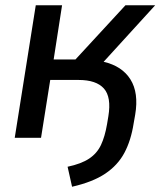

<svg xmlns="http://www.w3.org/2000/svg" viewBox="-20 -524 610 730"><path d="M254 186 237 110Q289 99 319 79Q349 59 364 27Q379 -5 387 -52L392 -82Q404 -155 375 -187.5Q346 -220 279 -220H171L136 0H36L116 -504H216L184 -298H267L457 -504H570L374 -289Q444 -273 476 -222Q508 -171 494 -88L488 -54Q478 10 453 57Q428 104 380.5 136Q333 168 254 186Z"/></svg>

Font: Mulish SemiBold
Style: Italic
Weight: 600
Italic angle: -9°
Designer: Vernon Adams
Foundry: Vernon Adams
Version: Version 3.603; ttfautohint (v1.8.3)